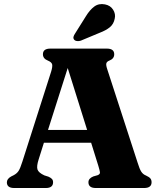

<svg xmlns="http://www.w3.org/2000/svg" viewBox="-20 -944 804 964"><path d="M246.5 -29Q246.5 0 210 0H51.5Q14.5 0 14.5 -28.5Q14.5 -46 36 -58L49 -64.5Q65 -73 73.5 -86.2Q82 -99.5 92.5 -133L236.5 -583.5Q244.5 -609.5 241.8 -620.8Q239 -632 221 -639.5Q195.5 -649.5 195.5 -671.5Q195.5 -700 233 -700H516.5Q553.5 -700 553.5 -671.5Q553.5 -649.5 529.5 -640Q516.5 -635 514 -626.2Q511.5 -617.5 518 -598L671.5 -125.5Q680.5 -96 689.2 -82.2Q698 -68.5 713.5 -62.5Q729.5 -55 735.2 -47.8Q741 -40.5 741 -29Q741 0 703.5 0H461Q424 0 424 -29Q424 -48 448 -58L470.5 -64.5Q483 -69.5 481.8 -79.2Q480.5 -89 474 -110.5L437.5 -227.5H200.5L174 -143.5Q163 -109 168.2 -93Q173.5 -77 202.5 -63.5L223 -57Q234.5 -52 240.5 -45.8Q246.5 -39.5 246.5 -29ZM221 -291.5H417.5L320 -602.5ZM411 -862Q430.5 -894 453.2 -911Q476 -928 507 -922Q535 -916.5 548.2 -894.8Q561.5 -873 556 -850.5Q551 -823.5 531.8 -807.5Q512.5 -791.5 479.5 -779L386 -740Q377.5 -737 367.8 -737.8Q358 -738.5 352.5 -744.5Q347 -751.5 349 -759.2Q351 -767 356.5 -775Z"/></svg>

Font: Fraunces 9pt S000
Style: Bold
Weight: 700
Version: Version 1.000; ttfautohint (v1.8.3)